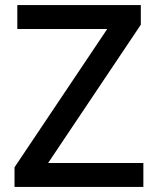

<svg xmlns="http://www.w3.org/2000/svg" viewBox="-20 -734 619 754"><path d="M543 0H37V-77L401 -620H48V-714H533V-637L169 -94H543Z"/></svg>

Font: Noto Sans Thai Looped Medium
Style: Regular
Weight: 500
Designer: Sasikarn Vongin, Ben Mitchell
Foundry: The Fontpad Ltd
Version: Version 1.001; ttfautohint (v1.8.4.7-5d5b)